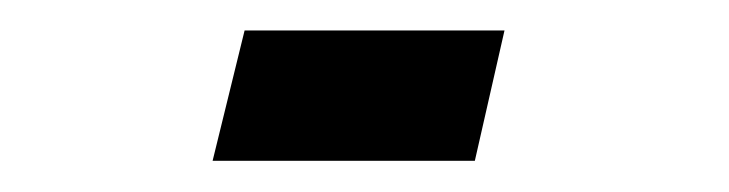

<svg xmlns="http://www.w3.org/2000/svg" viewBox="-20 -103 467 123"><path d="M116.2 0 136.7 -83.5H303.2L284.2 0Z"/></svg>

Font: Simplified Naskh
Style: Regular
Weight: 400
Designer: SIL International
Foundry: Arabeyes
Version: 1.02_alpha